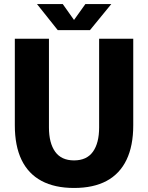

<svg xmlns="http://www.w3.org/2000/svg" viewBox="-20 -920 735 952"><path d="M347.2 12Q251.5 12 185.8 -23.1Q120.2 -58.2 86.8 -127.5Q53.5 -196.8 53.5 -299V-728H222.7V-288.2Q222.7 -210.7 253.5 -167.7Q284.3 -124.7 347.2 -124.7Q410 -124.7 440.8 -167.7Q471.5 -210.7 471.5 -288.2V-728H640.7V-299Q640.7 -196.8 607.3 -127.5Q574 -58.2 508.8 -23.1Q443.7 12 347.2 12ZM266.2 -770.7 163.5 -899.7H291.3L347 -821L403.2 -899.7H531.8L426.2 -770.7Z"/></svg>

Font: Murecho Thin
Style: Regular
Weight: 100
Designer: Neil Summerour
Foundry: Positype
Version: Version 1.010